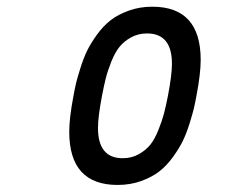

<svg xmlns="http://www.w3.org/2000/svg" viewBox="-20 -1030 707 561"><path d="M425.1 -1010.4Q566.4 -1010.4 566.4 -854.8Q566.4 -815.1 554 -750Q550.1 -728.5 546.5 -713.5Q543 -698.6 533.9 -669.3Q524.7 -640 514.3 -618.5Q503.9 -597 485.4 -571.3Q466.8 -545.6 445.3 -529Q423.8 -512.4 392.3 -501Q360.7 -489.6 323.6 -489.6Q182.3 -489.6 182.3 -645.2Q182.3 -684.9 194.7 -750Q198.6 -771.5 202.1 -786.5Q205.7 -801.4 214.8 -830.7Q224 -860 234.4 -881.5Q244.8 -903 263.3 -928.7Q281.9 -954.4 303.4 -971Q324.9 -987.6 356.4 -999Q388 -1010.4 425.1 -1010.4ZM278 -750Q266.3 -688.8 266.3 -656.2Q266.3 -567.7 338.5 -567.7Q364.6 -567.7 385.4 -579.4Q406.2 -591.1 419.3 -607.4Q432.3 -623.7 443 -650.7Q453.8 -677.7 459.3 -698.9Q464.8 -720.1 470.7 -750Q482.4 -811.2 482.4 -843.8Q482.4 -932.3 409.5 -932.3Q383.5 -932.3 362.6 -920.6Q341.8 -908.9 328.8 -892.6Q315.8 -876.3 305 -849.3Q294.3 -822.3 289.1 -801.4Q283.9 -780.6 278 -750Z"/></svg>

Font: Monoid
Style: Italic
Weight: 400
Width: 4
Italic angle: -11°
Monospace: yes
Version: Version 0.61